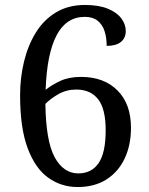

<svg xmlns="http://www.w3.org/2000/svg" viewBox="-20 -744 599 774"><path d="M293 10Q227 10 174.5 -27.5Q122 -65 91.5 -146.5Q61 -228 61 -360Q61 -431 77 -496.5Q93 -562 125 -613.5Q157 -665 206.5 -694.5Q256 -724 322 -724Q378 -724 414.5 -709Q451 -694 469 -670Q487 -646 487 -619Q487 -591 467.5 -575Q448 -559 410 -559Q410 -592 401.5 -618.5Q393 -645 373.5 -660.5Q354 -676 322 -676Q247 -676 208 -601.5Q169 -527 164 -382Q189 -402 223.5 -418Q258 -434 307 -434Q399 -434 453.5 -379.5Q508 -325 508 -229Q508 -159 482.5 -105Q457 -51 409 -20.5Q361 10 293 10ZM296 -45Q349 -45 377.5 -86.5Q406 -128 406 -219Q406 -305 375.5 -344Q345 -383 287 -383Q248 -383 215.5 -364.5Q183 -346 163 -325Q165 -175 200.5 -110Q236 -45 296 -45Z"/></svg>

Font: Noto Serif Test
Style: Regular
Weight: 400
Version: Version 1.000